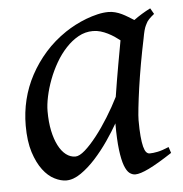

<svg xmlns="http://www.w3.org/2000/svg" viewBox="-42 -497 533 558"><g transform="rotate(-5 225.0 -218.5)"><path d="M293.9 -209.5Q297.4 -231.9 301.5 -256.6Q305.7 -281.2 309.6 -303.5Q313.5 -325.7 316.9 -343.8Q320.3 -361.8 321.8 -371.1V-372.1Q314.5 -377.9 305.7 -383.8Q296.9 -389.6 287.1 -394.5Q277.3 -399.4 266.6 -402.6Q255.9 -405.8 244.1 -405.8Q221.7 -405.8 201.9 -394.8Q182.1 -383.8 165.3 -365.7Q148.4 -347.7 135 -324.5Q121.6 -301.3 112.3 -276.6Q103 -252 97.9 -228Q92.8 -204.1 92.8 -185.1Q92.8 -153.3 98.1 -127.9Q103.5 -102.5 112.8 -84.5Q122.1 -66.4 134.8 -56.6Q147.5 -46.9 162.1 -46.9Q173.8 -46.9 190.4 -61.5Q207 -76.2 225.3 -99.6Q243.7 -123 261.7 -152.1Q279.8 -181.2 293.9 -209.5ZM400.9 -411.1Q399.9 -410.2 399.9 -410.2Q396.5 -403.3 394 -394Q391.6 -384.8 389.2 -371.1Q381.8 -335.9 375.2 -299.1Q368.7 -262.2 364 -229.5Q359.4 -196.8 356.7 -171.9Q354 -147 354 -136.2Q354 -108.4 355.7 -89.4Q357.4 -70.3 360.4 -58.8Q363.3 -47.4 367.7 -42.2Q372.1 -37.1 377.9 -37.1Q387.7 -37.1 401.1 -39.8Q414.6 -42.5 434.1 -50.8L439.9 -33.2Q397.5 -5.4 371.3 7.3Q345.2 20 331.1 20Q322.3 20 314.2 13.9Q306.2 7.8 299.8 -9Q293.5 -25.9 289.8 -55.7Q286.1 -85.4 286.1 -132.8Q273.4 -110.4 255.1 -83.7Q236.8 -57.1 215.8 -33.9Q194.8 -10.7 172.6 4.6Q150.4 20 129.9 20Q113.8 20 95.5 10.7Q77.1 1.5 61.8 -18.8Q46.4 -39.1 36.1 -71Q25.9 -103 25.9 -148.9Q25.9 -187.5 34.9 -224.4Q43.9 -261.2 62 -294.9Q80.1 -328.6 106.2 -358.2Q132.3 -387.7 167 -411.1Q180.2 -419.9 196 -428.2Q211.9 -436.5 228.8 -442.9Q245.6 -449.2 262.2 -453.1Q278.8 -457 293.9 -457Q304.2 -457 314 -454.3Q323.7 -451.7 332.8 -447.3Q341.8 -442.9 350.6 -437.5Q359.4 -432.1 367.2 -427.2Q378.4 -435.5 390.9 -443.1Q403.3 -450.7 416 -457L425.8 -439.9Q416 -432.1 410.2 -426Q404.3 -419.9 400.4 -411.1H400.9Z"/></g></svg>

Font: Gentium
Style: Italic
Weight: 400
Italic angle: -7°
Designer: J. Victor Gaultney
Version: Version 1.02; 2005; OFL release